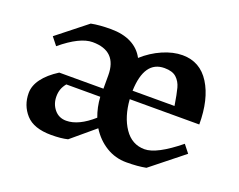

<svg xmlns="http://www.w3.org/2000/svg" viewBox="-92 -707 1100 882"><g transform="rotate(20 458.0 -265.5)"><path d="M814 -162 844 -124 686 2Q646 10 590 10Q536 10 491 -17.5Q446 -45 416 -93L303 2Q271 10 223 10Q137 10 98.5 -33Q60 -76 60 -136Q60 -172 85.5 -206.5Q111 -241 160 -272H376V-337Q376 -456 257 -456Q195 -456 105 -381L75 -419L219 -533Q259 -541 315 -541Q374 -541 415 -520Q456 -499 477 -459Q519 -497 569.5 -519Q620 -541 666 -541Q752 -541 799 -466Q846 -391 846 -268H506Q512 -184 549 -129.5Q586 -75 648 -75Q707 -75 814 -162ZM505 -309H710Q701 -365 693.5 -393Q686 -421 666.5 -439Q647 -457 608 -457Q510 -457 505 -309ZM395 -137Q378 -182 375 -232H209Q196 -216 190.5 -200Q185 -184 185 -165Q185 -128 207 -101.5Q229 -75 265 -75Q325 -75 395 -137Z"/></g></svg>

Font: Inknut
Style: Antiqua
Weight: 400
Designer: Claus Eggers Srensen
Foundry: Claus Eggers Srensen
Version: Version 1.000; ttfautohint (v1.2) -l 7 -r 28 -G 50 -x 13 -D 